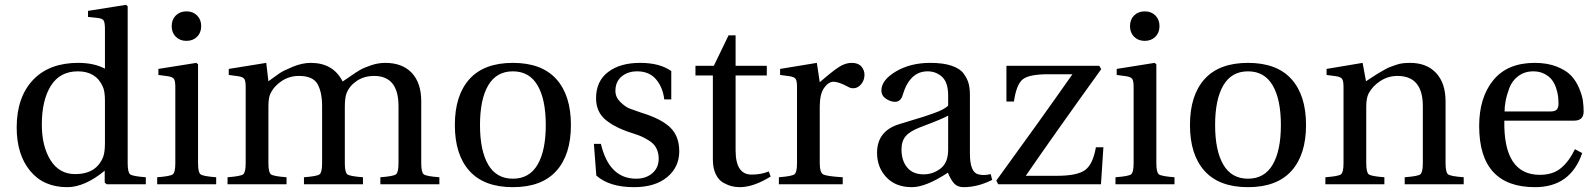

<svg xmlns="http://www.w3.org/2000/svg" viewBox="-20 -762 6602 794"><path d="M49 -235Q49 -361 118 -433Q185 -502 303 -502Q369 -502 414 -478V-642Q414 -670 408 -678Q402 -686 382 -688L344 -692V-717L501 -742L508 -736V-87Q508 -49 518.5 -41Q529 -33 583 -29V0H421L413 -7V-56Q330 12 258 12Q160 12 104.5 -55.5Q49 -123 49 -235ZM153 -247Q153 -157 189 -99.5Q225 -42 291 -42Q379 -42 407 -114Q414 -134 414 -170V-346Q414 -385 405 -404Q377 -467 302 -467Q228 -467 190.5 -407.5Q153 -348 153 -247Z M707 -610Q690 -627 690 -654Q690 -681 707 -698Q724 -715 751 -715Q778 -715 795 -698Q812 -681 812 -654Q812 -627 795 -610Q778 -593 751 -593Q724 -593 707 -610ZM630 0V-29Q684 -33 694.5 -41Q705 -49 705 -87V-402Q705 -428 699 -436Q693 -444 673 -447L635 -452V-477L792 -502L799 -496V-87Q799 -49 809.5 -41Q820 -33 874 -29V0Z M921 0V-29Q975 -33 985.5 -41Q996 -49 996 -87V-402Q996 -428 990 -436Q984 -444 964 -447L926 -452V-477L1081 -502L1090 -426Q1120 -448 1136 -459Q1152 -470 1191 -486Q1230 -502 1265 -502Q1358 -502 1397 -425Q1401 -427 1426.5 -445Q1452 -463 1468.5 -472.5Q1485 -482 1514.5 -492Q1544 -502 1573 -502Q1644 -502 1683 -460.5Q1722 -419 1722 -343V-87Q1722 -49 1732.5 -41Q1743 -33 1797 -29V0H1553V-29Q1607 -33 1617.5 -41Q1628 -49 1628 -87V-323Q1628 -448 1527 -448Q1486 -448 1455.5 -427.5Q1425 -407 1413 -376Q1406 -357 1406 -321V-87Q1406 -49 1416.5 -41Q1427 -33 1481 -29V0H1237V-29Q1291 -33 1301.5 -41Q1312 -49 1312 -87V-323Q1312 -381 1293 -414.5Q1274 -448 1216 -448Q1177 -448 1145 -427Q1113 -406 1098 -374Q1090 -358 1090 -321V-87Q1090 -49 1100.5 -41Q1111 -33 1165 -29V0Z M1921.5 -55Q1861 -122 1861 -245Q1861 -368 1921.5 -435Q1982 -502 2101 -502Q2220 -502 2280.5 -435Q2341 -368 2341 -245Q2341 -122 2280.5 -55Q2220 12 2101 12Q1982 12 1921.5 -55ZM1999 -409Q1965 -351 1965 -245Q1965 -139 1999 -81Q2033 -23 2101 -23Q2169 -23 2203 -81Q2237 -139 2237 -245Q2237 -351 2203 -409Q2169 -467 2101 -467Q2033 -467 1999 -409Z M2436 -167H2465Q2499 -23 2611 -23Q2651 -23 2677.5 -45.5Q2704 -68 2704 -106Q2704 -130 2694.5 -148.5Q2685 -167 2666.5 -179Q2648 -191 2633 -197.5Q2618 -204 2596 -211Q2525 -233 2485 -266Q2445 -299 2445 -356Q2445 -426 2494.5 -464Q2544 -502 2627 -502Q2709 -502 2756 -468V-351H2727Q2721 -401 2693 -434Q2665 -467 2615 -467Q2576 -467 2550.5 -445.5Q2525 -424 2525 -386Q2525 -360 2545.5 -340Q2566 -320 2584 -313Q2602 -306 2632 -296Q2714 -271 2751.5 -235Q2789 -199 2789 -136Q2789 -71 2739 -29.5Q2689 12 2602 12Q2500 12 2446 -36Z M2856 -450V-490H2932L2993 -616H3022V-490H3151V-450H3022V-140Q3022 -40 3088 -40Q3128 -40 3159 -53L3167 -32Q3096 12 3039 12Q3022 12 3006 8Q2990 4 2971 -6.5Q2952 -17 2940 -41.5Q2928 -66 2928 -102V-450Z M3201 0V-29Q3254 -33 3265 -41Q3276 -49 3276 -87V-402Q3276 -428 3270 -436Q3264 -444 3244 -447L3206 -452V-477L3358 -502L3370 -422Q3423 -468 3449.5 -485Q3476 -502 3502 -502Q3529 -502 3542 -487Q3555 -472 3555 -453Q3555 -430 3541 -413.5Q3527 -397 3509 -397Q3498 -397 3489 -402Q3449 -424 3427 -424Q3406 -424 3388 -398.5Q3370 -373 3370 -321V-87Q3370 -49 3384 -41Q3398 -33 3465 -29V0Z M3607 -130Q3607 -221 3700 -249Q3715 -254 3747.5 -263.5Q3780 -273 3798.5 -279Q3817 -285 3841 -293.5Q3865 -302 3879.5 -310Q3894 -318 3901 -325V-367Q3901 -421 3876 -444Q3851 -467 3816 -467Q3742 -467 3713 -369Q3705 -341 3681 -341Q3663 -341 3644 -353.5Q3625 -366 3625 -388Q3625 -431 3685 -466.5Q3745 -502 3827 -502Q3881 -502 3916 -490Q3951 -478 3966 -456.5Q3981 -435 3986 -415.5Q3991 -396 3991 -369V-127Q3991 -49 4026 -41Q4047 -35 4077 -42L4083 -18Q4023 12 3965 12Q3940 12 3926 -3Q3912 -18 3900 -48Q3809 12 3751 12Q3684 12 3645.5 -29Q3607 -70 3607 -130ZM3708 -144Q3708 -98 3731.5 -69.5Q3755 -41 3800 -41Q3838 -41 3869.5 -65Q3901 -89 3901 -143V-284Q3882 -272 3786 -236Q3744 -220 3726 -199.5Q3708 -179 3708 -144Z M4100 -15Q4279 -261 4415 -455H4315Q4235 -455 4209 -433.5Q4183 -412 4173 -342H4142V-490H4526L4534 -476Q4343 -211 4222 -35H4351Q4435 -35 4467.5 -59Q4500 -83 4512 -153H4543L4533 0H4108Z M4670 -610Q4653 -627 4653 -654Q4653 -681 4670 -698Q4687 -715 4714 -715Q4741 -715 4758 -698Q4775 -681 4775 -654Q4775 -627 4758 -610Q4741 -593 4714 -593Q4687 -593 4670 -610ZM4593 0V-29Q4647 -33 4657.5 -41Q4668 -49 4668 -87V-402Q4668 -428 4662 -436Q4656 -444 4636 -447L4598 -452V-477L4755 -502L4762 -496V-87Q4762 -49 4772.5 -41Q4783 -33 4837 -29V0Z M4961.5 -55Q4901 -122 4901 -245Q4901 -368 4961.5 -435Q5022 -502 5141 -502Q5260 -502 5320.5 -435Q5381 -368 5381 -245Q5381 -122 5320.5 -55Q5260 12 5141 12Q5022 12 4961.5 -55ZM5039 -409Q5005 -351 5005 -245Q5005 -139 5039 -81Q5073 -23 5141 -23Q5209 -23 5243 -81Q5277 -139 5277 -245Q5277 -351 5243 -409Q5209 -467 5141 -467Q5073 -467 5039 -409Z M5461 0V-29Q5515 -33 5525.5 -41Q5536 -49 5536 -87V-402Q5536 -428 5530 -436Q5524 -444 5504 -447L5466 -452V-477L5615 -502L5629 -426Q5633 -429 5654 -442.5Q5675 -456 5680 -459Q5685 -462 5702.5 -472Q5720 -482 5728.5 -485Q5737 -488 5752.5 -493.5Q5768 -499 5782 -500.5Q5796 -502 5811 -502Q5880 -502 5919 -460Q5958 -418 5958 -343V-87Q5958 -49 5968.5 -41Q5979 -33 6033 -29V0H5789V-29Q5843 -33 5853.5 -41Q5864 -49 5864 -87V-323Q5864 -448 5759 -448Q5721 -448 5689 -427.5Q5657 -407 5640 -376Q5630 -356 5630 -321V-87Q5630 -49 5640.5 -41Q5651 -33 5705 -29V0Z M6097 -241Q6097 -359 6155.5 -430.5Q6214 -502 6327 -502Q6379 -502 6418 -486.5Q6457 -471 6477.5 -449Q6498 -427 6510.5 -397Q6523 -367 6526 -345Q6529 -323 6529 -301Q6529 -263 6489 -263H6201Q6197 -39 6348 -39Q6402 -39 6435.5 -67Q6469 -95 6493 -145L6523 -129Q6475 12 6328 12Q6097 12 6097 -241ZM6202 -301H6391Q6411 -301 6418 -309Q6425 -317 6425 -333Q6425 -347 6423.5 -362Q6422 -377 6415.5 -397Q6409 -417 6398 -431.5Q6387 -446 6367 -456.5Q6347 -467 6321 -467Q6285 -467 6259 -447.5Q6233 -428 6222 -398.5Q6211 -369 6206.5 -345Q6202 -321 6202 -301Z"/></svg>

Font: Linguistics Pro
Style: Regular
Weight: 400
Designer: Stefan Peev, Context Ltd
Foundry: Stefan Peev, Context Ltd
Version: Version 001.000